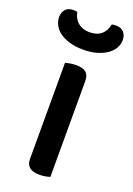

<svg xmlns="http://www.w3.org/2000/svg" viewBox="-150 -738 552 797"><g transform="rotate(20 125.5 -339.5)"><path d="M178 -1Q172 1 159.5 3.5Q147 6 132 6Q73 6 73 -42V-467Q80 -469 93 -471.5Q106 -474 120 -474Q150 -474 164 -462.5Q178 -451 178 -425ZM125 -621Q157 -621 176.5 -637.5Q196 -654 201 -683Q206 -684 210 -684.5Q214 -685 219 -685Q242 -685 254 -672Q266 -659 266 -637Q266 -619 257 -602.5Q248 -586 230 -573Q212 -560 185.5 -552Q159 -544 125 -544Q90 -544 63.5 -552Q37 -560 19.5 -573Q2 -586 -6.5 -603Q-15 -620 -15 -637Q-15 -659 -3 -672Q9 -685 32 -685Q37 -685 41 -684.5Q45 -684 49 -683Q54 -654 74 -637.5Q94 -621 125 -621Z"/></g></svg>

Font: Baloo Bhai 2 Medium
Style: Regular
Weight: 500
Designer: Supriya Tembe, Noopur Datye and Ek Type
Foundry: Ek Type
Version: Version 1.640;PS 1.000;hotconv 16.6.51;makeotf.lib2.5.65220;